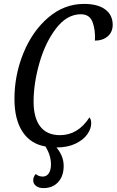

<svg xmlns="http://www.w3.org/2000/svg" viewBox="-20 -745 597 983"><path d="M150 179Q150 160 163 146Q178 159 199 159Q219 159 230 142Q241 125 241 97Q241 51 213 5Q136 -8 95 -71Q54 -134 54 -238Q54 -361 100 -473.5Q146 -586 227.5 -655.5Q309 -725 410 -725Q481 -725 519 -696.5Q557 -668 557 -618Q557 -581 531.5 -559Q506 -537 466 -537Q469 -591 454 -631.5Q439 -672 394 -672Q323 -672 267.5 -600Q212 -528 182 -423Q152 -318 152 -225Q152 -142 186 -97.5Q220 -53 287 -53Q379 -53 438 -144Q447 -133 447 -114Q447 -86 427 -57.5Q407 -29 366.5 -9.5Q326 10 269 10Q284 27 295 51.5Q306 76 306 105Q306 156 278 187Q250 218 203 218Q178 218 164 206.5Q150 195 150 179Z"/></svg>

Font: Noto Serif Cond
Style: Italic
Weight: 400
Width: 3
Italic angle: -12°
Designer: Monotype Design Team
Foundry: Monotype Imaging Inc.
Version: Version 1.001